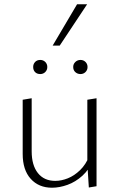

<svg xmlns="http://www.w3.org/2000/svg" viewBox="-20 -873 556 897"><path d="M223 4Q161 4 123.5 -37.5Q86 -79 86 -154V-407L128 -414V-166Q128 -101 157 -64.5Q186 -28 238 -28Q267 -28 297 -40Q327 -52 354 -78Q381 -104 398 -146L416 -127Q397 -81 365 -52Q333 -23 295.5 -9.5Q258 4 223 4ZM395 3 388 -108V-407L431 -414V-3ZM168 -527Q153 -527 144 -536Q135 -545 135 -560Q135 -574 144 -583.5Q153 -593 168 -593Q182 -593 191.5 -583.5Q201 -574 201 -560Q201 -546 191.5 -536.5Q182 -527 168 -527ZM356 -527Q342 -527 332 -536Q322 -545 322 -560Q322 -574 332 -583.5Q342 -593 356 -593Q370 -593 379.5 -583.5Q389 -574 389 -560Q389 -546 379.5 -536.5Q370 -527 356 -527ZM226 -660 340 -853H387L259 -660Z"/></svg>

Font: Ysabeau ExtraLight
Style: Regular
Weight: 250
Designer: Christian Thalmann (Catharsis Fonts)
Version: Version 2.002